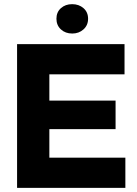

<svg xmlns="http://www.w3.org/2000/svg" viewBox="-20 -902 658 922"><path d="M62 0V-690H217V0ZM130 0V-145H582V0ZM130 -282V-419H535V-282ZM130 -545V-690H578V-545ZM327 -741Q294 -741 272.5 -760.8Q251 -780.6 251 -812Q251 -843.6 272.5 -862.8Q294 -882 326.5 -882Q359 -882 381 -862.8Q403 -843.6 403 -812Q403 -780.6 380.9 -760.8Q358.9 -741 327 -741Z"/></svg>

Font: Radio Canada Big
Style: Regular
Weight: 400
Designer: Étienne Aubert Bonn
Foundry: Coppers and Brasses
Version: Version 1.001